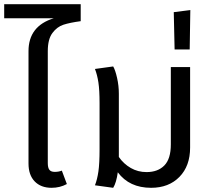

<svg xmlns="http://www.w3.org/2000/svg" viewBox="-40 -884 1017 916"><path d="M188 -640V-106Q188 -84 195.5 -74Q203 -64 221 -64Q240 -64 255 -70L279 -6Q246 12 206 12Q155 12 125.5 -18.5Q96 -49 96 -104V-640Q96 -760 217 -797H-20V-864H345V-783Q293 -776 262.5 -766Q232 -756 210 -726.5Q188 -697 188 -640Z M867 -564V-180Q867 -92 816 -40Q765 12 681 12Q577 12 522 -62Q515 -12 500 12L413 0Q424 -28 429.5 -66Q435 -104 435 -172V-392Q435 -454 429.5 -490.5Q424 -527 413 -555L500 -567Q510 -550 518.5 -512.5Q527 -475 527 -437V-135Q550 -102 584 -82.5Q618 -63 659 -63Q713 -63 744 -94.5Q775 -126 775 -195V-564Z M789 -826 868 -836 865 -648H793Z"/></svg>

Font: FiraGOUPP
Style: Medium
Weight: 400
Designer: bBox Type
Foundry: bBox Type GmbH
Version: Version 1.001